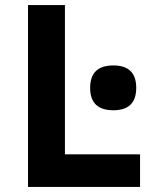

<svg xmlns="http://www.w3.org/2000/svg" viewBox="-20 -734 640 754"><path d="M530 0V-128H235V-714H90V0ZM515 -389Q515 -477 425 -477Q334 -477 334 -389Q334 -301 425 -301Q515 -301 515 -389Z"/></svg>

Font: Noto Sans Mono UI
Style: Bold
Weight: 700
Designer: Monotype Design team
Foundry: Monotype Imaging Inc.
Version: 1.000